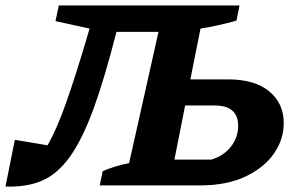

<svg xmlns="http://www.w3.org/2000/svg" viewBox="-57 -675 1068 699"><path d="M-37 4 -3 -166 116 -146Q151 -207 185.5 -306Q220 -405 255 -523L269 -571L145 -598L157 -655H815L804 -600Q772 -591 739 -583.5Q706 -576 673 -571L636 -386H774Q870 -386 923 -342.5Q976 -299 976 -227Q976 -167 940 -115.5Q904 -64 836 -32Q768 0 671 0H306L317 -52Q338 -61 362 -68.5Q386 -76 413 -81L520 -559H367Q324 -390 283.5 -279Q243 -168 197.5 -104.5Q152 -41 95.5 -17Q39 7 -37 4ZM578 -94H713Q758 -108 784 -141.5Q810 -175 810 -217Q810 -291 724 -291H617Z"/></svg>

Font: Piazzolla SC
Style: Bold Italic
Weight: 700
Italic angle: -11.3°
Designer: Juan Pablo del Peral
Foundry: Huerta Tipografica
Version: Version 1.330